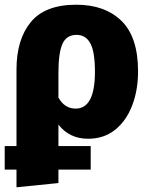

<svg xmlns="http://www.w3.org/2000/svg" viewBox="-30 -571 636 815"><path d="M40 224V149H-10V49H40V-276Q40 -403 100.5 -477Q161 -551 294 -551Q415 -551 485.5 -482.5Q556 -414 556 -268Q556 -188 531 -123Q506 -58 458.5 -20Q411 18 344 18Q265 18 218 -42V49H355V149H218V206ZM291 -110Q373 -110 373 -266Q373 -351 353.5 -387Q334 -423 295 -423Q252 -423 235 -384.5Q218 -346 218 -262V-157Q244 -110 291 -110Z"/></svg>

Font: Trujillo ExtraBold
Style: Regular
Weight: 800
Designer: Fira Sans original fonts by bBox Type GmbH, Carrois Corporate GbR, & Edenspiekermann AG / Changes by Cristiano Sobral
Foundry: Fira Sans original fonts by bBox Type GmbH, Carrois Corporate GbR, & Edenspiekermann AG / Changes by Cristiano Sobral
Version: Version 4.301;July 28, 2020;FontCreator 13.0.0.2655 64-bit